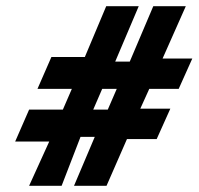

<svg xmlns="http://www.w3.org/2000/svg" viewBox="-20 -600 641 620"><path d="M29 -143H139L74 0H179L240 -158H286L219 0H324L390 -151H486L530 -249H433L462 -313H557L601 -411H505L580 -580H475L399 -401H352L428 -580H323L254 -416H146L101 -313H212L183 -246H74ZM281 -246 310 -313H357L328 -246Z"/></svg>

Font: Charger Sport
Style: BlkNrwObl
Weight: 900
Designer: Jasper
Foundry: Cannot Into Space Fonts
Version: Version 1.1